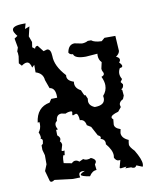

<svg xmlns="http://www.w3.org/2000/svg" viewBox="-73 -661 589 722"><g transform="rotate(-10 222.0 -300.0)"><path d="M212.4 4.9Q179.2 -0.5 179.2 -6.8Q179.2 -11.7 196.8 -18.6L189 -19Q173.8 -19 173.8 -6.8L175.3 2.9L145 3.4L78.1 -4.9Q71.8 0 66.9 0Q62 0 60.1 -4.9L49.3 -43.9L59.1 -67.9V-102.5L53.2 -124V-141.1L59.1 -146.5L61 -157.7Q61 -165 53.7 -166.5L55.7 -169.9Q55.7 -180.7 50.8 -190.9Q61 -203.1 61 -221.2L60.5 -229L53.7 -228Q60.5 -285.2 110.8 -294.4L119.1 -307.1L142.1 -307.6V-312Q142.1 -345.2 120.1 -348.1L108.4 -380.9Q106.4 -407.2 78.6 -415.5V-444.3L69.3 -435.5Q64.5 -457.5 52.2 -457.5Q43.9 -457.5 32.2 -449.2L22.5 -460L26.4 -486.3Q26.4 -501 24.4 -504.9L29.3 -519L22.9 -554.2L35.2 -562.5Q22.5 -578.1 22.5 -586.4Q22.5 -603.5 65.9 -603.5H73.7L67.9 -583L85.9 -589.8L77.1 -553.2L85.4 -530.3L82.5 -510.7L92.3 -503.4Q94.2 -512.7 103.5 -512.7L122.1 -488.8L135.7 -492.7Q150.4 -492.7 151.4 -465.3Q151.4 -426.8 189.9 -385.3L189.5 -380.9Q189.5 -363.8 214.4 -356L213.9 -349.6Q213.9 -330.6 234.9 -319.8Q244.1 -297.9 245.1 -298.3L248.5 -298.8L254.9 -284.2L253.9 -275.4Q253.9 -257.3 275.4 -248.5Q314.5 -248.5 314.5 -275.4L313.5 -284.2Q328.6 -300.8 328.6 -322.3Q328.6 -337.4 319.8 -356Q330.6 -359.4 330.6 -366.2Q330.6 -370.1 327.6 -374.8Q324.7 -379.4 324.7 -386.2L330.1 -410.2Q319.3 -420.9 319.3 -438L319.8 -444.3L275.4 -440.9Q233.4 -440.9 229 -458.5Q217.3 -458.5 212.9 -467.3Q218.3 -497.6 241.7 -497.6L269 -492.2Q282.2 -492.2 292.5 -498H305.2Q315.9 -488.8 343.8 -487.8L356.4 -498.5H397.9L401.4 -440.4Q399.4 -429.2 386.7 -420.9Q399.4 -415.5 399.4 -407.7Q399.4 -402.3 394.5 -397.5Q403.8 -388.2 403.8 -382.8Q403.8 -377 393.6 -376.5Q387.7 -366.7 387.7 -356.4Q387.7 -345.7 394.5 -334.5L387.2 -324.2L394.5 -314.5Q394.5 -300.8 384.8 -296.9L388.2 -293.5L390.1 -272L384.8 -259.3Q369.6 -252 369.6 -240.2L371.6 -231.4L358.9 -215.8Q330.6 -208 330.6 -198.7Q330.6 -194.8 335.9 -190.9L334 -171.4Q334 -157.2 356.4 -149.9L353.5 -135.3Q353.5 -115.7 379.4 -104.5Q377 -93.8 377 -86.4Q377 -78.6 394.5 -60.5Q416 -24.4 416 -6.3Q416 0 413.6 3.9L391.1 -5.4Q387.2 2 380.9 2Q375.5 2 370.6 -1.5H348.1L354 -7.3L331.1 -4.4L327.6 -6.8L335.4 -36.1L330.1 -35.2Q319.3 -35.2 313 -48.3L314 -57.1Q314 -77.6 292 -103.5L292.5 -107.4Q292.5 -122.1 275.9 -127L277.8 -131.8Q277.8 -137.7 268.1 -141.6L249 -177.2L233.9 -186.5Q230 -209.5 211.4 -209.5Q210 -235.8 200.7 -235.8L189.5 -231.9Q187 -231.9 187 -235.4L188.5 -244.1Q188.5 -248 183.1 -248Q172.4 -248 163.1 -243.2L147.5 -246.1Q127.4 -246.1 126 -221.7Q118.2 -216.8 118.2 -207.5Q118.2 -199.7 124 -189.5L117.2 -189L117.7 -168Q127 -160.6 127 -153.3Q127 -147.9 123.5 -144.5Q129.9 -138.2 129.9 -129.9L124 -109.9Q124 -106.4 128.9 -106.4L134.8 -107.4L132.3 -89.4L129.4 -90.8Q123.5 -90.8 123.5 -61L153.8 -55.2Q160.2 -62.5 168 -62.5Q176.3 -62.5 182.6 -56.2L198.2 -63.5Q204.6 -59.1 212.4 -59.1Q221.2 -59.1 227.5 -62.5Q243.7 -55.7 243.7 -46.9Q243.7 -42.5 238.3 -35.6L240.7 -14.2Q224.1 -14.2 212.4 4.9Z"/></g></svg>

Font: Truetypewriter PolyglOTT
Style: Regular
Weight: 400
Designer: Sergey Beatoff a.k.a. Sam_T
Version: Version 3.76